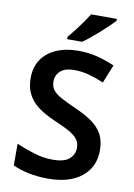

<svg xmlns="http://www.w3.org/2000/svg" viewBox="-101 -1001 752 1074"><g transform="rotate(10 275.0 -463.5)"><path d="M508 -196Q508 -101 439.5 -45.5Q371 10 248 10Q191 10 139.5 -0.5Q88 -11 48 -30V-153Q94 -133 148 -116Q202 -99 257 -99Q321 -99 350 -124Q379 -149 379 -188Q379 -218 362 -238.5Q345 -259 312 -277Q279 -295 231 -315Q199 -329 168 -346.5Q137 -364 111.5 -388.5Q86 -413 71 -447Q56 -481 56 -528Q56 -590 85.5 -633.5Q115 -677 168.5 -700.5Q222 -724 293 -724Q350 -724 400 -711.5Q450 -699 500 -677L458 -573Q413 -592 372.5 -603Q332 -614 289 -614Q238 -614 211.5 -591Q185 -568 185 -531Q185 -502 200 -482.5Q215 -463 246.5 -446Q278 -429 327 -407Q385 -382 425 -354.5Q465 -327 486.5 -289.5Q508 -252 508 -196ZM474 -927Q462 -913 441 -893Q420 -873 395.5 -851Q371 -829 347 -809.5Q323 -790 304 -777H219V-790Q235 -809 255 -834.5Q275 -860 294.5 -887.5Q314 -915 327 -937H474Z"/></g></svg>

Font: Noto Sans Adlam Unjoined SemiBold
Style: Regular
Weight: 600
Version: Version 3.001